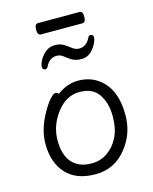

<svg xmlns="http://www.w3.org/2000/svg" viewBox="-125 -919 813 1019"><g transform="rotate(-15 281.0 -409.0)"><path d="M444 -66Q378 18 272.5 18Q167 18 111.5 -42.5Q56 -103 56 -207Q56 -287 106 -374Q126 -410 146 -432Q166 -454 176.5 -454Q187 -454 194 -445Q249 -486 309 -486Q369 -486 413 -457Q506 -396 506 -245Q506 -143 444 -66ZM267 -43Q316 -43 354.5 -69.5Q393 -96 416 -142Q439 -188 439 -258Q439 -328 406.5 -377Q374 -426 301 -426Q228 -426 175.5 -357.5Q123 -289 123 -207.5Q123 -126 160.5 -84.5Q198 -43 267 -43ZM160 -589Q143 -589 143 -606Q143 -620 154.5 -642Q166 -664 187.5 -682Q209 -700 239 -700Q269 -700 289 -687Q309 -674 325 -661.5Q341 -649 360 -649Q401 -649 421 -691Q427 -703 434 -703Q452 -703 452 -686Q452 -682 451 -679Q444 -648 419 -620Q394 -592 360 -592Q326 -592 306 -604.5Q286 -617 270 -630Q254 -643 235 -643Q194 -643 174 -601Q168 -589 160 -589ZM183 -774Q165 -774 165 -805Q165 -836 184 -836H412Q430 -836 430 -805Q430 -774 411 -774Z"/></g></svg>

Font: LXGW WenKai TC
Style: Regular
Weight: 400
Designer: LXGW / Fontworks Inc.
Foundry: LXGW / Fontworks Inc.
Version: Version 1.330